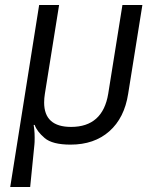

<svg xmlns="http://www.w3.org/2000/svg" viewBox="-20 -570 640 770"><path d="M21 180 137 -550H217L160 -194Q157 -176 157 -159Q157 -61 265 -61Q392 -61 414 -194L471 -550H551L494 -194Q479 -97 418.5 -43.5Q358 10 263 10Q190 10 159 -16.5Q128 -43 119 -69H115Q116 -65 117.5 -50Q119 -35 119 -17Q119 2 118 10L101 180Z"/></svg>

Font: JetBrains Mono Semi Light
Style: Italic
Weight: 350
Italic angle: -9°
Monospace: yes
Designer: Philipp Nurullin, Konstantin Bulenkov
Foundry: JetBrains
Version: 2.002